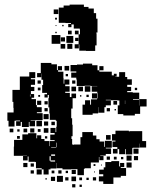

<svg xmlns="http://www.w3.org/2000/svg" viewBox="-20 -797 662 833"><path d="M100 -101H80V-121H97V-122H80V-121H40V-161H41V-190H77V-214H102V-219H138V-197H141V-210H159V-194H173V-185H194V-163H196V-185H217V-189H198V-213H217V-220H199V-242H221V-224H224V-247H245H226V-273H222V-277H196V-305H194V-331H190V-371H192V-385H187V-374H173V-388H184V-394H163V-428H184H167V-451H160V-478H159V-462H141V-480H157V-524H203V-518H227V-493H231V-510H249V-492H232V-486H255V-457H256V-434H259V-452H281V-430H263V-423H282V-399H263V-394H283V-376H290V-391H310V-371H295V-326H289V-310V-284H293V-256H295V-206H290V-194H293V-170H299V-168H301V-170H329V-202H337V-224H383V-209H398V-193H412V-183H432V-160H435V-186H465V-156H439V-153H462V-129H439V-122H415V-120H429V-102H411V-116H409V-92H379H374V-67H347V-64H344V-37H316V-63H289V-62H251V-67H226V-90H225V-66H199V-62H161V-67H136V-94H133V-95H104V-118H100ZM382 -299H338V-343H349V-362H371V-343H375V-366H401V-370H403V-393H402V-399H378V-423H402V-424H373V-425H347V-424H313V-452H311V-460H289V-482H311V-487H286V-515H314V-517H340V-521H380V-514H403V-492H411V-510H429V-492H411V-486H435V-470V-486H465V-470H474V-477H486V-465H479V-464H497V-484H523V-463H532V-453H552V-429H532V-420H549V-402H532V-397H556V-395H584V-367H557V-364H583V-339H584V-367H616V-335H588V-303H565V-296H515V-302H491V-340H498V-361H490V-362H461V-364H439V-362H461V-340H439V-332H433V-308H407V-332H406V-305H382ZM280 -491H260V-511H280ZM43 -248H17V-273H12V-309H39V-329H38V-355H34V-407H66V-417V-465H107V-484H133V-458H114V-453H132V-429H114V-420H129V-402H114V-389H128V-373H117V-367H136V-341H140V-332H161V-310H140V-306H165V-276H136V-275H113V-273H132V-249H108V-268H105V-246H75V-268H70V-251H50V-271H67V-274H48V-273H43ZM275 -466H265V-476H275ZM307 -434H293V-448H307ZM157 -434H143V-448H157ZM372 -399H348V-423H372ZM340 -401H320V-421H340ZM310 -401H290V-421H310ZM156 -405H144V-417H156ZM575 -406H565V-416H575ZM401 -370H379V-392H401ZM112 -378V-387H110V-378ZM365 -376H355V-386H365ZM154 -377H146V-385H154ZM333 -378H327V-384H333ZM523 -346V-361H522V-346ZM159 -342H141V-360H159ZM488 -343H472V-359H488ZM187 -344H173V-358H187ZM457 -314H443V-328H457ZM187 -314H173V-328H187ZM483 -318H477V-324H483ZM191 -280H169V-302H191ZM162 -249H138V-273H162ZM189 -252H171V-270H189ZM218 -254H203V-269H218ZM190 -221H170V-241H190ZM129 -222H111V-240H129ZM38 -223H22V-239H38ZM98 -223H82V-239H98ZM156 -225H144V-237H156ZM65 -226H55V-236H65ZM490 -131H470V-151H489V-159H468V-183H481V-187H466V-215H481V-230H539V-227H543V-228H597V-185H614V-157H586V-174H585V-156H556V-155H554V-127H526V-150H523V-128H497V-150H490ZM460 -191H440V-211H460ZM66 -195H54V-207H66ZM185 -196H175V-206H185ZM226 -158V-178H224V-158ZM202 -155H223V-157H202ZM581 -130H559V-152H581ZM202 -121H219V-127H202ZM551 -100H529V-122H551ZM579 -102H561V-120H579ZM199 -100V-96H219V-101H200V-119H195V-100ZM457 -104H443V-118H457ZM486 -105H474V-117H486ZM515 -106H505V-116H515ZM472 1H428V-10H409V-32H428V-41H410V-61H430V-43V-71H437V-94H463V-75V-98H497V-75H501V-90H519V-72H504V-68H527V-34H504V-27H472ZM551 -70H529V-92H551ZM99 -72H81V-90H99ZM127 -74H113V-88H127ZM394 -77H386V-85H394ZM422 -79H418V-83H422ZM191 -40H169V-62H191ZM161 -40H139V-62H161ZM309 -42H291V-60H309ZM247 -44H233V-58H247ZM127 -44H113V-58H127ZM216 -45H204V-57H216ZM275 -46H265V-56H275ZM392 -49H388V-53H392ZM253 -8H227V-34H253ZM310 -11H290V-31H310ZM219 -12H201V-30H219ZM277 -14H263V-28H277ZM397 -14H383V-28H397ZM336 -15H324V-27H336ZM365 -16H355V-26H365ZM183 -18H177V-24H183ZM307 16H293V2H307ZM335 14H325V4H335ZM322 -587H304V-605H321V-648H327V-669H326V-688V-673H300V-691H290V-679H276V-693H288V-697H264V-698H235V-728V-764H256V-773H282V-777H344V-767H364V-760H387V-740H397V-716H403V-656H398V-652H399V-600H393V-576H353V-577H324V-604H322ZM233 -736H213V-756H233ZM227 -712H219V-720H227ZM256 -683H250V-689H256ZM225 -684H221V-688H225ZM291 -648H275V-664H291ZM321 -648H305V-664H321ZM226 -653H220V-659H226ZM242 -607H204V-645H242ZM298 -611H268V-641H298ZM262 -617H244V-635H262ZM320 -619H306V-633H320ZM294 -585H272V-607H294ZM263 -586H243V-606H263Z"/></svg>

Font: Rubik Storm
Style: Regular
Weight: 400
Designer: Hubert and Fischer, NaN
Foundry: Hubert and Fischer, NaN
Version: Version 2.201